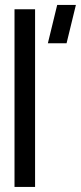

<svg xmlns="http://www.w3.org/2000/svg" viewBox="-20 -742 321 762"><path d="M170 -570.4 207 -722.4H281.2L244.2 -570.4ZM37.6 0V-705.2H119.2V0Z"/></svg>

Font: Stick No Bills ExtraLight
Style: Regular
Weight: 200
Designer: Kosala Senevirathne, Siva Puranthara, Lasantha Premarathna, Tharique Azeez
Foundry: mooniak
Version: Version 2.000